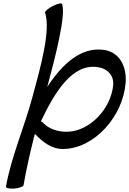

<svg xmlns="http://www.w3.org/2000/svg" viewBox="-20 -849 757 1125"><path d="M244 -775C279 -672 216 -449 170 -280C123 -105 46 70 15 244C14 253 36 258 64 256C93 253 117 244 118 236C134 143 157 42 183 -60C184 -61 184 -62 185 -64C230 -17 284 26 353 24C536 20 700 -169 716 -362C724 -460 680 -545 587 -557C455 -574 347 -477 257 -340C306 -522 367 -760 344 -825C342 -833 317 -828 290 -814C262 -800 242 -782 244 -775ZM231 -131C228 -135 224 -136 219 -137C302 -311 403 -476 550 -456C608 -449 649 -408 643 -349C630 -213 508 -81 376 -77C317 -76 265 -94 231 -131Z"/></svg>

Font: Nupuram Medium Oblique
Style: Regular
Weight: 500
Designer: Santhosh Thottingal (santhosh.thottingal@gmail.com)
Foundry: SMC
Version: Version 1.000